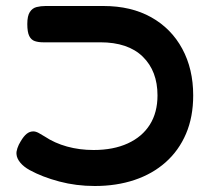

<svg xmlns="http://www.w3.org/2000/svg" viewBox="-20 -603 704 640"><path d="M296 17Q234 17 177.5 2Q121 -13 79 -36Q59 -47 47.5 -61Q36 -75 35 -89Q34 -97 38 -109Q42 -121 49 -132Q59 -149 69 -157Q79 -165 91 -165Q99 -165 108.5 -160Q118 -155 129 -148Q162 -126 203.5 -114.5Q245 -103 292 -103Q358 -103 406 -125Q454 -147 479.5 -187.5Q505 -228 505 -285Q505 -366 456 -414Q407 -462 314 -462H123Q108 -462 96 -466Q84 -470 77.5 -483Q71 -496 71 -523Q71 -550 79.5 -563Q88 -576 102 -579.5Q116 -583 132 -583H325Q417 -583 484 -545.5Q551 -508 587.5 -440.5Q624 -373 624 -285Q624 -213 600 -157Q576 -101 532 -62Q488 -23 428 -3Q368 17 296 17Z"/></svg>

Font: Fredoka SemiExpanded Medium
Style: Regular
Weight: 500
Width: 6
Designer: Ben Nathan
Foundry: Milena B. Brandão, Ben Nathan
Version: Version 2.001